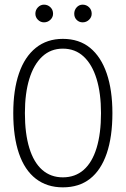

<svg xmlns="http://www.w3.org/2000/svg" viewBox="-20 -794 540 825"><path d="M250 11Q182 11 134 -26Q86 -63 61.5 -134.5Q37 -206 37 -308Q37 -407 61.5 -478.5Q86 -550 134 -588.5Q182 -627 250 -627Q320 -627 367 -588.5Q414 -550 438.5 -478.5Q463 -407 463 -308Q463 -206 438.5 -134.5Q414 -63 367 -26Q320 11 250 11ZM250 -32Q303 -32 339.5 -64Q376 -96 395 -158Q414 -220 414 -308Q414 -393 395 -455Q376 -517 339.5 -551Q303 -585 250 -585Q198 -585 161.5 -551Q125 -517 106 -455Q87 -393 87 -308Q87 -220 106 -158Q125 -96 161.5 -64Q198 -32 250 -32ZM169 -698Q154 -698 143 -709Q132 -720 132 -735Q132 -751 143 -762.5Q154 -774 169 -774Q185 -774 196.5 -763Q208 -752 208 -735Q208 -720 196.5 -709Q185 -698 169 -698ZM335 -698Q320 -698 309.5 -708.5Q299 -719 299 -735Q299 -751 309.5 -762.5Q320 -774 335 -774Q351 -774 362.5 -763Q374 -752 374 -735Q374 -720 362.5 -709Q351 -698 335 -698Z"/></svg>

Font: Inconsolata Light
Style: Regular
Weight: 300
Designer: Raph Levien, Cyreal, Brenton Simpson
Foundry: Raph Levien, Cyreal, Google
Version: Version 3.001